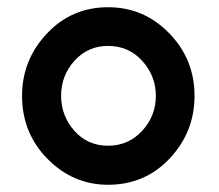

<svg xmlns="http://www.w3.org/2000/svg" viewBox="-20 -501 607 531"><path d="M41 -236Q41 -335 109.5 -408Q178 -481 279 -481Q378 -481 448 -409Q518 -337 518 -236Q518 -136 449.5 -63Q381 10 279 10Q182 10 111.5 -61.5Q41 -133 41 -236ZM149 -236Q149 -181 185.5 -139.5Q222 -98 279 -98Q335 -98 373 -139Q411 -180 411 -236Q411 -291 373.5 -332.5Q336 -374 279 -374Q223 -374 186 -333Q149 -292 149 -236Z"/></svg>

Font: Coval
Style: Medium
Weight: 500
Foundry: Context Ltd
Version: Version 001.000